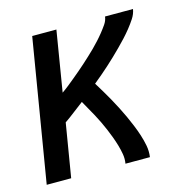

<svg xmlns="http://www.w3.org/2000/svg" viewBox="-85 -610 669 690"><g transform="rotate(-15 250.0 -265.0)"><path d="M6 0 94 -530H184L147 -305Q160 -314 172.5 -324Q185 -334 197 -344Q209 -354 221.5 -364.5Q234 -375 245.5 -385.5Q257 -396 269 -407Q281 -418 292 -429Q303 -440 314 -452Q325 -464 335 -476.5Q345 -489 354 -502Q363 -515 365 -530H469Q466 -512 455.5 -496Q445 -480 433 -465Q421 -450 408 -436Q395 -422 381.5 -408.5Q368 -395 354 -381.5Q340 -368 326 -355.5Q312 -343 297.5 -330.5Q283 -318 268 -306Q279 -288 289.5 -270.5Q300 -253 310 -235Q320 -217 329.5 -198.5Q339 -180 347.5 -161.5Q356 -143 364 -123.5Q372 -104 378.5 -84Q385 -64 389 -43Q393 -22 390 0H299Q302 -18 299 -35.5Q296 -53 291 -70Q286 -87 280 -103Q274 -119 267.5 -134.5Q261 -150 253.5 -165.5Q246 -181 238 -196Q230 -211 221.5 -225.5Q213 -240 205 -255Q186 -241 167.5 -226.5Q149 -212 130 -199L97 0Z"/></g></svg>

Font: Iosevka Curly Medium Oblique
Style: Regular
Weight: 500
Italic angle: -9°
Monospace: yes
Designer: Belleve Invis
Foundry: Belleve Invis
Version: Version 11.1.0; ttfautohint (v1.8.3)